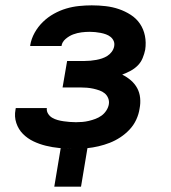

<svg xmlns="http://www.w3.org/2000/svg" viewBox="-20 -548 640 718"><path d="M183 150 207 6Q219 7 229.5 7.5Q240 8 251 8H253Q227 8 201.5 5.5Q176 3 151.5 -3Q127 -9 105 -19.5Q83 -30 66 -47Q49 -64 41 -88Q33 -112 38 -138L39 -144H156L155 -143Q154 -132 160 -122.5Q166 -113 175.5 -107.5Q185 -102 196 -99Q207 -96 218 -94.5Q229 -93 240.5 -92Q252 -91 264 -91Q276 -91 288 -92Q300 -93 312.5 -96Q325 -99 337 -103.5Q349 -108 359.5 -115.5Q370 -123 377.5 -134.5Q385 -146 387 -158Q389 -170 384.5 -181Q380 -192 371.5 -199Q363 -206 351.5 -210Q340 -214 328.5 -216.5Q317 -219 304.5 -220Q292 -221 280 -221H214L231 -320H297Q308 -320 318.5 -321Q329 -322 340 -324Q351 -326 361.5 -329.5Q372 -333 381.5 -339Q391 -345 398 -354.5Q405 -364 407 -375Q409 -386 405 -395Q401 -404 393.5 -410Q386 -416 376.5 -419.5Q367 -423 356.5 -425Q346 -427 336 -428Q326 -429 316 -429Q300 -429 284.5 -427Q269 -425 254 -419.5Q239 -414 225.5 -402.5Q212 -391 210 -376H93V-379Q97 -403 109.5 -425.5Q122 -448 140.5 -466Q159 -484 181.5 -496.5Q204 -509 227.5 -516Q251 -523 275.5 -525.5Q300 -528 323 -528Q350 -528 375.5 -525Q401 -522 424.5 -514Q448 -506 469 -492.5Q490 -479 503.5 -459Q517 -439 522 -414Q527 -389 523 -362Q520 -347 513.5 -331Q507 -315 495 -303Q483 -291 468 -283Q453 -275 437 -269Q455 -260 469.5 -247.5Q484 -235 493 -218.5Q502 -202 504 -182Q506 -162 502 -142Q499 -121 489.5 -100.5Q480 -80 464.5 -63.5Q449 -47 430 -34.5Q411 -22 390.5 -14Q370 -6 348.5 -1Q327 4 307 6L283 150Z"/></svg>

Font: Iosevka Extended
Style: Bold Italic
Weight: 700
Width: 7
Italic angle: -9°
Monospace: yes
Designer: Belleve Invis
Foundry: Belleve Invis
Version: Version 32.5.0; ttfautohint (v1.8.4)